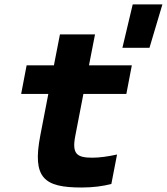

<svg xmlns="http://www.w3.org/2000/svg" viewBox="-20 -839 761 876"><path d="M352 16.5C404 16.5 449 10.5 488 0.5L514 -134C472.5 -125 434.5 -119.5 401.5 -119.5C330.5 -119.5 307.5 -136.5 323.5 -219L360.5 -410.5H556.5L581.5 -541H386L413.5 -682H253.5L226 -541H101.5L76.5 -410.5H200.5L164 -221.5C126 -25.5 182 16.5 352 16.5ZM538.5 -621H662L721 -819H585.5Z"/></svg>

Font: Monaspace Neon ExtraBold
Style: Italic
Weight: 800
Italic angle: -11°
Designer: Riley Cran & the Lettermatic Team
Foundry: Lettermatic
Version: Version 1.200 (Monaspace Neon)